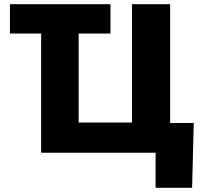

<svg xmlns="http://www.w3.org/2000/svg" viewBox="-20 -727 966 914"><path d="M505.9 -567.4H354.5V-143.6H608.4V-707H790V-141.6H902.3L894.5 167H720.7V0H175.8V-567.4H27.3V-707H505.9Z"/></svg>

Font: Pretendard Std Black
Style: Regular
Weight: 900
Designer: Base glyphs from Inter by Rasmus Andersson; Hangeul glyphs from Noto Sans CJK(Source Han Sans) by Jang Soo-young and Kan
Foundry: Kil Hyung-jin
Version: Version 1.309